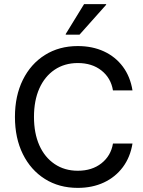

<svg xmlns="http://www.w3.org/2000/svg" viewBox="-20 -911 700 942"><path d="M361.7 10.8Q270 10.8 200.4 -32.9Q130.8 -76.7 92.1 -155Q53.3 -233.3 53.3 -337.5Q53.3 -440.8 92.1 -519.2Q130.8 -597.5 200.4 -641.2Q270 -685 361.7 -685Q433.3 -685 490 -658.8Q546.7 -632.5 582.9 -583.8Q619.2 -535 630 -467.5H534.2Q524.2 -528.3 477.9 -565Q431.7 -601.7 361.7 -601.7Q296.7 -601.7 247.9 -568.8Q199.2 -535.8 172.9 -476.7Q146.7 -417.5 146.7 -337.5Q146.7 -257.5 172.9 -198.3Q199.2 -139.2 247.9 -106.3Q296.7 -73.3 361.7 -73.3Q431.7 -73.3 477.9 -110Q524.2 -146.7 534.2 -206.7H630Q619.2 -140 582.9 -91.2Q546.7 -42.5 490 -15.8Q433.3 10.8 361.7 10.8ZM302.5 -740.8V-744.2L392.5 -890.8H500.8V-887.5L370 -740.8Z"/></svg>

Font: Funnel Sans
Style: Regular
Weight: 400
Designer: NORD ID, Kristian Moeller
Foundry: Dicotype
Version: Version 1.000